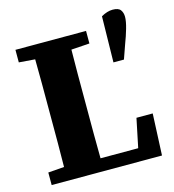

<svg xmlns="http://www.w3.org/2000/svg" viewBox="-108 -811 818 901"><g transform="rotate(-15 301.5 -360.5)"><path d="M32 -596V-657H375V-596L286 -590Q285 -531 285 -471.5Q285 -412 285 -353V-294Q285 -239 285 -180.5Q285 -122 286 -62H469L498 -202H577L568 0H32V-61L110 -67Q111 -126 111 -182.5Q111 -239 111 -290V-353Q111 -413 111 -472Q111 -531 110 -590ZM521 -721Q549 -721 559 -707.5Q569 -694 569 -674Q569 -652 559 -617.5Q549 -583 537 -552L512 -481H461L465 -704Q495 -721 521 -721Z"/></g></svg>

Font: Source Serif 4 SmText
Style: Bold
Weight: 700
Designer: Frank Grießhammer
Foundry: Adobe
Version: Version 4.005;hotconv 1.1.0;makeotfexe 2.6.0